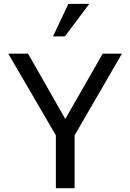

<svg xmlns="http://www.w3.org/2000/svg" viewBox="-20 -988 684 1008"><path d="M273.4 -277.3 23.4 -706.1H127.4L322.8 -363.3L519 -706.1H620.1L371.6 -277.3V0H273.4ZM338.9 -967.8H448.7L320.8 -796.9H258.3Z"/></svg>

Font: Monda
Style: Regular
Weight: 400
Designer: Vernon Adams
Foundry: Vernon Adams
Version: Version 2.100; ttfautohint (v1.8.3)